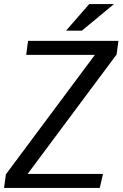

<svg xmlns="http://www.w3.org/2000/svg" viewBox="-37 -925 603 945"><path d="M101 -724H546L537 -657L99 -69H470L454 0H-17L-8 -67L430 -655H92ZM402 -905H524L366 -774H288Z"/></svg>

Font: Rosario
Style: Italic
Weight: 400
Italic angle: -8.05°
Designer: Hector Gatti
Foundry: Omnibus Type
Version: Version 1.201